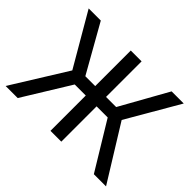

<svg xmlns="http://www.w3.org/2000/svg" viewBox="-149 -979 1230 1230"><g transform="rotate(45 466.0 -364.0)"><path d="M515.6 -727.5V0H417.5V-727.5ZM11.2 0 242.7 -372.6 36.1 -727.5H146L328.1 -405.3H607.4L787.6 -727.5H897.5L690.9 -371.6L920.9 0H810.5L616.2 -319.8H317.4L120.6 0Z"/></g></svg>

Font: Inter Cardless Display
Style: Regular
Weight: 400
Designer: Rasmus Andersson
Foundry: rsms
Version: Version 4.001;git-9221beed3